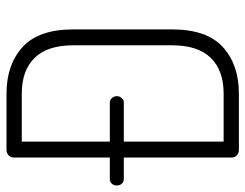

<svg xmlns="http://www.w3.org/2000/svg" viewBox="-104 -668 771 604"><g transform="rotate(-90 282.0 -365.5)"><path d="M113 -731H290Q381 -731 436.5 -680.5Q492 -630 492 -521V-210Q492 -101 436.5 -50.5Q381 0 290 0H113Q103 0 96 -6.5Q89 -13 89 -21V-362H21Q12 -362 6.5 -368.5Q1 -375 1 -384Q1 -393 6.5 -399.5Q12 -406 21 -406H89V-710Q89 -718 96 -724.5Q103 -731 113 -731ZM290 -683H139V-406H262Q270 -406 276 -399.5Q282 -393 282 -384Q282 -375 276 -368.5Q270 -362 262 -362H139V-48H290Q363 -48 402.5 -88.5Q442 -129 442 -210V-521Q442 -602 402.5 -642.5Q363 -683 290 -683Z"/></g></svg>

Font: Dosis
Style: Light
Weight: 300
Designer: Edgar Tolentino, Pablo Impallari, Igino Marini
Foundry: Edgar Tolentino, Pablo Impallari, Igino Marini
Version: Version 1.007